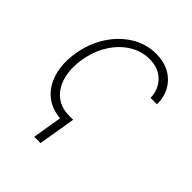

<svg xmlns="http://www.w3.org/2000/svg" viewBox="-200 -659 936 936"><g transform="rotate(45 268.5 -190.5)"><path d="M271 -29.8 238.8 163.1H195.3L227.5 -29.8ZM238.8 10.7Q169.4 10.7 122.6 -25.1Q75.7 -61 56.6 -123.8Q37.6 -186.5 50.3 -266.1Q63.5 -346.2 103.8 -408.9Q144 -471.7 202.9 -507.8Q261.7 -543.9 330.6 -543.9Q383.3 -543.9 422.9 -522.2Q462.4 -500.5 484.6 -461.9Q506.8 -423.3 506.8 -372.1H462.4Q461.4 -410.2 444.3 -439.7Q427.2 -469.2 397 -486.1Q366.7 -502.9 325.2 -502.9Q270 -502.9 221.7 -472.9Q173.3 -442.9 139.9 -389.6Q106.4 -336.4 94.7 -267.1Q83.5 -198.7 98.1 -145Q112.8 -91.3 150.1 -60.5Q187.5 -29.8 244.1 -29.8Z"/></g></svg>

Font: Inter 20pt ExtraLight
Style: Italic
Weight: 250
Italic angle: -9.3988°
Version: Version 4.001;git-66647c0bb